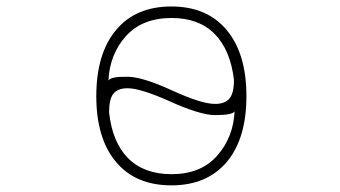

<svg xmlns="http://www.w3.org/2000/svg" viewBox="-20 -555 1040 587"><path d="M673.8 -60.5Q613.3 11.7 503.9 11.7Q394.5 11.7 334.5 -60.1Q274.4 -131.8 274.4 -261.2Q274.4 -390.6 334.5 -462.9Q394.5 -535.2 503.9 -535.2Q613.3 -535.2 673.3 -462.9Q733.4 -390.6 733.4 -261.2Q733.4 -131.8 673.8 -60.5ZM311.5 -308.6Q318.4 -321.3 370.1 -320.3Q416 -320.3 510.7 -276.4Q596.7 -237.3 637.7 -237.3Q668 -237.3 681.6 -253.9Q695.3 -270.5 695.3 -310.5Q684.6 -402.3 636.2 -451.2Q587.9 -500 504.9 -500Q415 -500 365.2 -444.8Q315.4 -389.6 311.5 -308.6ZM313.5 -211.9Q323.2 -120.1 371.6 -71.3Q419.9 -22.5 504.9 -22.5Q593.8 -22.5 643.6 -78.6Q693.4 -134.8 697.3 -214.8Q691.4 -203.1 637.7 -203.1Q591.8 -203.1 497.1 -246.1Q409.2 -285.2 370.1 -285.2Q339.8 -285.2 326.7 -268.6Q313.5 -252 313.5 -211.9Z"/></svg>

Font: GenEi Gothic M ExtraLight
Style: Regular
Weight: 200
Designer: o_tamon (Modified); [Source Han Sans]
Ryoko NISHIZUKA  (kana & ideographs); Paul D. Hunt (Latin, Greek & Cyrillic); Wenl
Version: Version 1.1a;Original Version 1.004